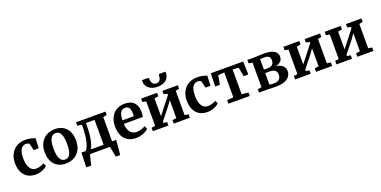

<svg xmlns="http://www.w3.org/2000/svg" viewBox="-15 -1863 6108 3078"><g transform="rotate(-20 3039.5 -324.0)"><path d="M26 -273.2Q25.9 -338.5 45.4 -392.8Q64.9 -447 102 -486.8Q139 -526.6 191.7 -548.3Q244.4 -570 310.5 -570Q352.2 -570 382.9 -563.8Q413.6 -557.7 435.7 -550.5Q457.8 -543.3 472.9 -540L466.8 -369.1H379.9L355.2 -479.2Q353.4 -488 343.6 -493.6Q333.8 -499.3 320.7 -502.1Q307.7 -504.9 296 -504.9Q260.8 -504.9 234.1 -484.5Q207.5 -464.1 192.2 -419.8Q176.9 -375.6 176.4 -303.1Q176.3 -246.4 186.2 -203.8Q196.2 -161.1 214.7 -133Q233.2 -104.8 259 -90.5Q284.8 -76.3 315.5 -76.3Q346.4 -76.3 372.2 -82.3Q398 -88.3 419 -97.5Q439.9 -106.7 455.3 -116.5L478.5 -64.7Q464.7 -49.8 436.2 -32.1Q407.7 -14.4 368.6 -1.7Q329.5 11 283.8 11Q195.2 11 138.2 -26.1Q81.2 -63.3 53.7 -127.6Q26.1 -192 26 -273.2Z M533.5 -276.7Q533.5 -349.9 556 -404.8Q578.4 -459.8 617.3 -496.5Q656.1 -533.2 705.4 -551.6Q754.8 -570 809 -570Q893.8 -570 952.3 -534.5Q1010.9 -498.9 1041.4 -434.4Q1071.9 -369.9 1071.9 -282.3Q1071.9 -207.8 1049.4 -152.6Q1026.9 -97.4 988.1 -61.1Q949.3 -24.7 899.8 -6.9Q850.2 11 796.1 11Q732.7 11 683.8 -9.2Q634.9 -29.3 601.5 -67.1Q568.1 -104.9 550.8 -158Q533.5 -211.1 533.5 -276.7ZM804.3 -53.7Q841.4 -53.7 866.6 -77.1Q891.7 -100.6 904.8 -149Q917.9 -197.4 917.9 -272Q917.9 -326.6 911.7 -369.8Q905.5 -413 892 -443.3Q878.5 -473.6 856.5 -489.5Q834.5 -505.3 802.8 -505.3Q765.9 -505.3 740 -481.9Q714 -458.4 700.4 -410.2Q686.7 -362.1 686.7 -287Q686.7 -231.9 693.4 -188.7Q700 -145.5 714.2 -115.4Q728.3 -85.3 750.5 -69.5Q772.8 -53.7 804.3 -53.7Z M1128.3 0V-63H1152.3Q1176 -85.7 1193.6 -124.3Q1211.2 -162.9 1222.8 -216.3Q1234.3 -269.7 1240.2 -337.5Q1246.1 -405.3 1246.1 -486.1L1169.5 -497.5V-555.7H1672.4V-497.5L1609.2 -486.1V0ZM1241.9 -66.1H1462.8V-490.4H1315.5V-440.2Q1315.5 -375.7 1310.1 -317Q1304.6 -258.3 1294.6 -208.9Q1284.6 -159.5 1271.2 -122.9Q1257.8 -86.4 1241.9 -66.1ZM1078 180Q1078.8 149.8 1079.8 108.1Q1080.9 66.3 1082.7 19.9Q1084.4 -26.5 1086.2 -70.1H1263.2L1208 -2.3Q1203.4 10.6 1196.6 36.6Q1189.8 62.6 1182.9 92.2Q1175.9 121.7 1170.4 146.1Q1165 170.4 1163.2 180ZM1580.7 180Q1579 163.3 1574.2 138.1Q1569.4 112.9 1563.5 85.8Q1557.6 58.8 1552.4 35.8Q1547.3 12.7 1544.8 0L1520.3 -70.1H1679.3Q1677.8 -54.7 1675.6 -29.3Q1673.4 -3.9 1670.7 26.3Q1668.1 56.4 1665.1 86.2Q1662.2 115.9 1660 140.8Q1657.8 165.7 1656.2 180Z M1995.4 11Q1904.5 11 1846.7 -26Q1789 -63 1761.8 -128.4Q1734.5 -193.8 1734.5 -278.6Q1734.5 -346.7 1753.9 -400.6Q1773.4 -454.6 1808.9 -492.4Q1844.5 -530.2 1894 -550.1Q1943.5 -570 2003.5 -570Q2104.7 -570 2158.1 -517.1Q2211.6 -464.3 2214 -368.4Q2214 -335.9 2212.1 -311.9Q2210.2 -287.8 2206.2 -269.5H1880.9Q1882.7 -224.8 1893.5 -189.3Q1904.3 -153.7 1923.6 -128.7Q1942.9 -103.7 1970.8 -90.6Q1998.6 -77.5 2035.2 -77.5Q2076 -77.5 2117.3 -91.7Q2158.6 -105.9 2181.2 -121.6L2205.9 -67.6Q2189.8 -50.3 2157.3 -32.1Q2124.7 -13.9 2082.6 -1.5Q2040.4 11 1995.4 11ZM1880.5 -330.6H2074Q2074.7 -337.6 2075.1 -345.3Q2075.5 -352.9 2075.7 -360Q2076 -367.1 2076 -372.8Q2075.8 -432.5 2056.1 -469.1Q2036.4 -505.6 1987.1 -505.6Q1965.1 -505.6 1946.4 -497.6Q1927.7 -489.6 1913.4 -470.3Q1899.1 -451 1890.6 -417Q1882.2 -383 1880.5 -330.6Z M2279.1 0V-59.6L2342.6 -68.7V-484.7L2280.7 -497.5V-555.7H2552.8V-497.5L2484 -484.7V-181.7L2544.3 -259L2704 -463.1V-484.7L2643.6 -497.5V-555.7H2907.1V-497.5L2845.4 -484V-68.7L2910.1 -59.6V0H2635.7V-59.6L2704 -68.7V-376.7L2642.4 -289.4L2484 -90.4V-66.9L2544.3 -59.6V0ZM2498.1 -828.5Q2508.8 -828.5 2511.5 -814.4Q2514.2 -800.4 2514.2 -787.8Q2514.2 -767.2 2523 -747.1Q2531.7 -727 2550.1 -713.9Q2568.5 -700.7 2596.4 -700.7Q2623.6 -700.7 2641 -713.9Q2658.5 -727 2666.9 -747.1Q2675.2 -767.2 2675.2 -787.8Q2675.2 -800.4 2678.2 -814.4Q2681.1 -828.5 2691.7 -828.5H2794.2Q2794.9 -824.5 2795.1 -817.3Q2795.2 -810.1 2795.2 -806.2Q2795.2 -758.7 2771.9 -721.9Q2748.5 -685.1 2703.8 -664.3Q2659.2 -643.4 2595.4 -643.4Q2534 -643.4 2488.8 -664.3Q2443.7 -685.1 2419.1 -721.9Q2394.6 -758.7 2394.6 -806.2Q2394.6 -811.9 2395.1 -817.3Q2395.6 -822.7 2395.6 -828.5Z M2956.5 -273.2Q2956.4 -338.5 2975.9 -392.8Q2995.4 -447 3032.5 -486.8Q3069.5 -526.6 3122.2 -548.3Q3174.9 -570 3241 -570Q3282.7 -570 3313.4 -563.8Q3344.1 -557.7 3366.2 -550.5Q3388.3 -543.3 3403.4 -540L3397.3 -369.1H3310.4L3285.7 -479.2Q3283.9 -488 3274.1 -493.6Q3264.3 -499.3 3251.2 -502.1Q3238.2 -504.9 3226.5 -504.9Q3191.3 -504.9 3164.6 -484.5Q3138 -464.1 3122.7 -419.8Q3107.4 -375.6 3106.9 -303.1Q3106.8 -246.4 3116.7 -203.8Q3126.7 -161.1 3145.2 -133Q3163.7 -104.8 3189.5 -90.5Q3215.3 -76.3 3246 -76.3Q3276.9 -76.3 3302.7 -82.3Q3328.5 -88.3 3349.5 -97.5Q3370.4 -106.7 3385.8 -116.5L3409 -64.7Q3395.2 -49.8 3366.7 -32.1Q3338.2 -14.4 3299.1 -1.7Q3260 11 3214.3 11Q3125.7 11 3068.7 -26.1Q3011.7 -63.3 2984.2 -127.6Q2956.6 -192 2956.5 -273.2Z M3567.7 0V-59.6L3676.8 -69.7V-493.9L3571.4 -486.2L3542.8 -331.9H3463L3469.1 -555.4H4021.5L4028.3 -331.9H3949L3919.6 -486.2L3818.8 -493.9V-69.7L3931.6 -59.6V0Z M4373.3 4Q4347.1 4 4316.5 3Q4286 2 4257.6 1Q4229.3 0 4209.4 0H4090.6V-57.8L4156.5 -66.6V-486.9L4092.9 -498.6V-555.7H4215.2Q4232.8 -555.7 4261.2 -557.3Q4289.6 -558.8 4320.8 -560.2Q4352 -561.5 4377 -561.5Q4465.3 -561.5 4514.8 -542.8Q4564.3 -524.1 4584.4 -493.3Q4604.6 -462.6 4604.6 -426.4Q4604.6 -374.9 4571.9 -345.5Q4539.3 -316.2 4487.6 -305.3Q4533.3 -300.2 4567.4 -283.1Q4601.6 -265.9 4620.7 -236.9Q4639.9 -207.9 4639.9 -166.5Q4639.9 -121.1 4613.9 -82.2Q4588 -43.3 4529.7 -19.6Q4471.4 4 4373.3 4ZM4359.4 -56.6Q4430.5 -56.6 4458.3 -85.4Q4486.1 -114.1 4486.1 -160.5Q4486.1 -216.8 4453.3 -238.4Q4420.4 -259.9 4367.9 -259.9H4290V-63.5Q4296.7 -61.9 4307.5 -60.3Q4318.4 -58.7 4332 -57.6Q4345.6 -56.6 4359.4 -56.6ZM4290 -318.9H4360.8Q4398.8 -318.9 4420.9 -332.8Q4443 -346.7 4452.4 -369.4Q4461.8 -392.2 4461.8 -418.7Q4461.8 -443.5 4453 -462Q4444.3 -480.5 4422.6 -490.7Q4400.9 -501 4361.2 -501Q4342.7 -501 4324.6 -500.3Q4306.5 -499.6 4290 -498.2Z M4706.1 0V-59.6L4769.6 -68.7V-484.7L4707.7 -497.5V-555.7H4979.8V-497.5L4911 -484.7V-181.7L4971.3 -259L5131 -463.1V-484.7L5070.6 -497.5V-555.7H5334.1V-497.5L5272.4 -484V-68.7L5337.1 -59.6V0H5062.7V-59.6L5131 -68.7V-376.7L5069.4 -289.4L4911 -90.4V-66.9L4971.3 -59.6V0Z M5411.1 0V-59.6L5474.6 -68.7V-484.7L5412.7 -497.5V-555.7H5684.8V-497.5L5616 -484.7V-181.7L5676.3 -259L5836 -463.1V-484.7L5775.6 -497.5V-555.7H6039.1V-497.5L5977.4 -484V-68.7L6042.1 -59.6V0H5767.7V-59.6L5836 -68.7V-376.7L5774.4 -289.4L5616 -90.4V-66.9L5676.3 -59.6V0Z"/></g></svg>

Font: Merriweather 7pt Light
Style: Regular
Weight: 300
Designer: Eben Sorkin
Foundry: Eben Sorkin
Version: Version 2.200;gftools[0.9.31]